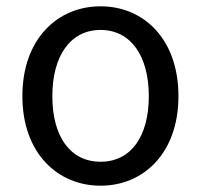

<svg xmlns="http://www.w3.org/2000/svg" viewBox="-20 -576 637 609"><path d="M299 13C435 13 546 -90 546 -271C546 -453 435 -556 299 -556C163 -556 51 -453 51 -271C51 -90 163 13 299 13ZM299 -63C202 -63 146 -144 146 -271C146 -397 202 -481 299 -481C396 -481 452 -397 452 -271C452 -144 396 -63 299 -63Z"/></svg>

Font: Kinto Sans
Style: Regular
Weight: 400
Designer: Authors: Ryoko NISHIZUKA  (kana & ideographs); Paul D. Hunt (Latin, Greek & Cyrillic); Wenlong ZHANG  (bopomofo); Sandol
Foundry: Adobe Systems Incorporated, ookami Inc.
Version: Version 0.001